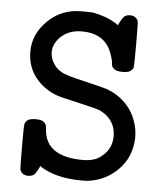

<svg xmlns="http://www.w3.org/2000/svg" viewBox="-48 -665 622 720"><g transform="rotate(5 262.5 -305.5)"><path d="M52 -454Q52 -520 103.5 -570.5Q155 -621 229 -621Q266 -621 274 -620Q326 -610 360 -588L371 -581Q384 -613 397 -619Q404 -622 412 -622Q435 -622 443 -603Q445 -598 445 -515Q445 -432 443 -427Q441 -421 436 -417Q428 -408 403 -408Q378 -408 370 -417Q361 -424 361 -434Q361 -447 354 -466Q330 -546 238 -546Q199 -546 171.5 -527Q144 -508 134 -477Q132 -469 132 -458Q132 -434 148 -412Q157 -398 176 -387Q191 -377 270 -359Q341 -342 349 -339Q389 -325 418.5 -296Q448 -267 461 -229Q472 -201 472 -164Q469 -93 423 -46Q377 1 311 10Q304 11 287 11Q188 11 130 -27Q126 -31 126 -29Q126 -26 118.5 -13Q111 0 109 2Q100 11 84 11Q62 11 54 -8Q52 -13 52 -95V-135Q52 -173 53.5 -180.5Q55 -188 61 -194Q70 -203 95 -203Q119 -203 127 -194Q136 -186 136 -168Q143 -66 284 -66Q326 -66 350 -85Q391 -115 391 -165Q391 -215 351 -245Q335 -256 322 -260Q318 -262 253.5 -277Q189 -292 185 -293Q128 -307 90 -350Q52 -393 52 -454Z"/></g></svg>

Font: KaTeX_Typewriter
Style: Regular
Weight: 400
Version: Version 1.1; ttfautohint (v1.3)